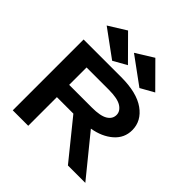

<svg xmlns="http://www.w3.org/2000/svg" viewBox="-222 -1026 1194 1194"><g transform="rotate(45 375.0 -429.0)"><path d="M72 0V-623H402Q540 -623 612.5 -571Q685 -519 685 -438Q685 -369 632 -323Q579 -277 496 -263L710 0H557L353 -252H208V0ZM208 -360H408Q482 -360 515.5 -380.5Q549 -401 549 -436Q549 -469 515 -491Q481 -513 403 -513H208ZM291 -655 112 -786 228 -858 380 -705ZM531 -655 352 -786 468 -858 620 -705Z"/></g></svg>

Font: Inconsolata ExtraExpanded ExtraBold
Style: Regular
Weight: 800
Width: 8
Monospace: yes
Designer: Raph Levien, Cyreal, Brenton Simpson
Foundry: Raph Levien, Cyreal, Google
Version: Version 3.001; ttfautohint (v1.8.2.53-6de2)